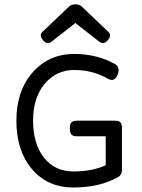

<svg xmlns="http://www.w3.org/2000/svg" viewBox="-20 -833 640 864"><path d="M291 -803.7 171.4 -689.9Q153.8 -673.8 174.8 -650.9Q192.9 -630.4 211.4 -645L319.3 -729.5L427.2 -645Q445.8 -630.4 463.9 -650.9Q484.9 -673.8 467.3 -689.9L347.7 -803.7Q336.9 -813.5 319.3 -813.5Q301.8 -813.5 291 -803.7ZM53.7 -290Q53.7 -154.3 124 -71.8Q194.3 10.7 309.6 10.7Q429.2 10.7 511.2 -36.1Q528.8 -45.9 528.8 -69.8L467.8 -95.2Q403.8 -61.5 309.6 -61.5Q227.5 -61.5 178.2 -123.3Q128.9 -185.1 128.9 -290Q128.9 -393.6 181.2 -455.8Q233.4 -518.1 314.5 -518.1Q397 -518.1 466.3 -478.5Q494.6 -462.4 508.8 -495.6Q523.4 -530.8 495.6 -545.9Q413.6 -590.3 314.5 -590.3Q200.2 -590.3 127 -507.3Q53.7 -424.3 53.7 -290ZM325.2 -290Q308.6 -290 301.5 -282Q294.4 -273.9 294.4 -254.9Q294.4 -235.8 301.5 -227.8Q308.6 -219.7 325.2 -219.7H484.4V-290ZM455.6 -290V-69.8H528.8V-256.8Q528.8 -274.9 521.7 -282.5Q514.6 -290 498 -290Z"/></svg>

Font: Courier Prime Code
Style: Regular
Weight: 400
Designer: Alan Dague-Greene
Foundry: Quote-Unquote Apps
Version: Version 3.18